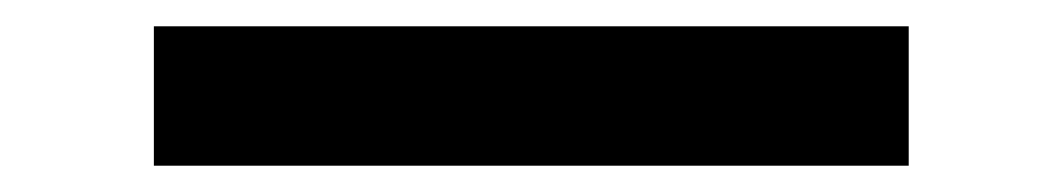

<svg xmlns="http://www.w3.org/2000/svg" viewBox="-20 39 807 146"><path d="M97 59H671V165H97Z"/></svg>

Font: Brawler
Style: Bold
Weight: 700
Designer: Oleg Frolov, Haley Fiege
Foundry: Oleg Frolov, Haley Fiege
Version: Version 1.101; ttfautohint (v1.8.3)